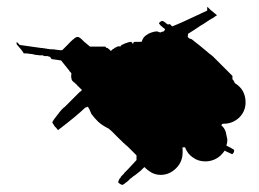

<svg xmlns="http://www.w3.org/2000/svg" viewBox="-20 -520 752 557"><path d="M626 -161.1H629.9Q654.3 -161.1 673.8 -178.7Q692.4 -197.3 692.4 -222.7Q692.4 -259.8 662.1 -278.3Q660.2 -280.3 659.2 -283.2Q658.2 -286.1 656.2 -288.1L654.3 -290V-299.8L619.1 -335L604.5 -349.6L599.6 -354.5L597.7 -356.4Q594.7 -358.4 592.8 -360.4Q586.9 -364.3 582 -369.1Q562.5 -385.7 536.1 -406.2Q529.3 -408.2 528.3 -409.2L524.4 -413.1Q525.4 -414.1 525.4 -421.9Q540 -430.7 561.5 -445.3L564.5 -447.3L566.4 -448.2Q568.4 -449.2 571.3 -451.2Q574.2 -453.1 577.1 -455.1Q580.1 -457 585.9 -460.9Q587.9 -461.9 589.8 -463.4Q591.8 -464.8 592.8 -464.8L593.8 -465.8Q593.8 -466.8 595.7 -466.8Q597.7 -466.8 597.7 -467.8Q598.6 -468.8 600.6 -469.7Q602.5 -470.7 603.5 -471.7Q603.5 -472.7 604.5 -472.7Q605.5 -472.7 606.4 -473.6L607.4 -474.6Q609.4 -474.6 609.4 -475.6L605.5 -479.5L603.5 -480.5L600.6 -483.4Q598.6 -484.4 594.7 -488.3L591.8 -490.2Q589.8 -492.2 587.9 -494.1L584 -498L581.1 -500V-489.3Q502.9 -452.1 479.5 -443.4L472.7 -450.2Q471.7 -449.2 466.8 -449.2Q465.8 -449.2 463.9 -451.2Q462.9 -451.2 461.9 -452.1L460.9 -453.1L459 -455.1L457 -456.1Q457 -457 456.1 -457L452.1 -459H449.2L445.3 -457Q439.5 -453.1 442.4 -450.2L445.3 -447.3L446.3 -445.3Q447.3 -445.3 448.2 -444.3L449.2 -443.4L451.2 -441.4L459 -435.5Q457 -431.6 456.1 -429.7Q455.1 -428.7 453.1 -428.7Q452.1 -427.7 449.2 -427.7L445.3 -425.8Q443.4 -425.8 442.4 -426.8Q440.4 -426.8 439.5 -427.7Q438.5 -427.7 437.5 -428.7Q427.7 -429.7 412.1 -422.9Q402.3 -417 400.4 -415Q395.5 -410.2 394.5 -407.2Q391.6 -402.3 391.6 -399.4Q390.6 -398.4 368.2 -398.4Q367.2 -394.5 365.2 -392.6Q364.3 -395.5 361.3 -398.4Q354.5 -398.4 353.5 -397.5Q347.7 -395.5 343.8 -394.5L339.8 -392.6Q336.9 -391.6 333 -389.6L330.1 -386.7L329.1 -384.8Q328.1 -385.7 322.3 -385.7L314.5 -381.8Q313.5 -381.8 312.5 -380.9L310.5 -378.9Q309.6 -377.9 307.6 -377.9L301.8 -372.1L298.8 -375L296.9 -377Q294.9 -377.9 293.9 -378.9L292 -380.9H289.1L287.1 -382.8L285.2 -384.8H241.2Q234.4 -390.6 223.6 -399.4L218.8 -404.3L216.8 -406.2Q213.9 -408.2 211.9 -410.2Q210.9 -410.2 210 -411.1L209 -412.1Q202.1 -414.1 198.2 -410.2Q197.3 -410.2 196.3 -409.2L193.4 -406.2L191.4 -405.3L189.5 -403.3Q183.6 -398.4 177.7 -391.6L167 -380.9L161.1 -375Q159.2 -373 140.6 -376Q139.6 -377 130.9 -377Q122.1 -377 121.1 -377.9Q116.2 -377.9 115.2 -378.9Q110.4 -378.9 109.4 -379.9H105.5Q104.5 -380.9 98.6 -380.9Q70.3 -384.8 37.1 -389.6Q31.2 -396.5 28.3 -398.4V-391.6Q44.9 -373 48.8 -365.2Q61.5 -365.2 62.5 -364.3Q76.2 -363.3 81.1 -361.3Q82 -360.4 89.8 -360.4Q90.8 -359.4 98.6 -359.4H104.5Q105.5 -359.4 106.4 -358.4L107.4 -357.4H109.4H117.2L123 -355.5H125L126 -353.5Q127 -353.5 127 -352.5Q127 -351.6 127.9 -350.6L128.9 -349.6L129.9 -348.6L157.2 -344.7L168.9 -330.1L180.7 -315.4L181.6 -313.5L185.5 -309.6L187.5 -305.7Q186.5 -304.7 186.5 -298.8Q186.5 -293 187.5 -292Q187.5 -288.1 189.5 -286.1L192.4 -283.2L194.3 -281.2Q195.3 -281.2 196.3 -280.3L197.3 -279.3L201.2 -275.4L205.1 -271.5L206.1 -269.5H207L209 -267.6L210.9 -265.6L213.9 -262.7L217.8 -258.8L213.9 -254.9L210.9 -252.9L207 -249L194.3 -236.3L168 -210Q161.1 -206.1 146.5 -186.5Q136.7 -174.8 131.8 -166Q130.9 -165 138.7 -153.3L143.6 -148.4Q145.5 -146.5 146.5 -144.5L148.4 -142.6Q201.2 -182.6 227.5 -208Q233.4 -209 235.4 -210.9Q235.4 -209 236.3 -208Q238.3 -204.1 239.3 -203.1Q241.2 -199.2 242.2 -196.3Q243.2 -193.4 245.1 -189.5Q253.9 -177.7 263.7 -168Q274.4 -157.2 295.9 -146.5L297.9 -144.5Q300.8 -141.6 302.7 -140.6L305.7 -137.7L319.3 -124Q341.8 -101.6 343.8 -100.6L344.7 -99.6Q345.7 -98.6 347.2 -97.7Q348.6 -96.7 351.1 -94.2Q353.5 -91.8 355.5 -89.8L376 -69.3V-55.7L352.5 -30.3L346.7 -24.4L342.8 -20.5L340.8 -18.6Q339.8 -17.6 339.8 -16.6L331.1 -7.8Q330.1 -6.8 330.1 -5.9Q330.1 -3.9 329.1 -3.9L326.2 -1V0L323.2 5.9Q322.3 8.8 324.2 10.7L330.1 14.6Q331.1 15.6 333 15.6Q334 16.6 335 16.6Q335.9 15.6 339.8 13.7L341.8 12.7Q341.8 11.7 342.8 11.7L344.7 9.8Q347.7 8.8 352.5 3.9L356.4 0L359.4 -2.9L361.3 -3.9Q365.2 -7.8 373 -12.7L387.7 -24.4L392.6 -29.3L394.5 -31.2L396.5 -33.2Q398.4 -34.2 399.4 -35.2Q407.2 -26.4 420.9 -18.6Q432.6 -12.7 446.3 -12.7Q471.7 -12.7 491.2 -32.2Q509.8 -50.8 509.8 -78.1V-84Q509.8 -90.8 508.8 -91.8Q509.8 -92.8 516.6 -92.8Q524.4 -73.2 539.1 -63.5Q554.7 -51.8 575.2 -51.8Q593.8 -51.8 608.4 -60.5Q621.1 -67.4 631.8 -83Q632.8 -82 652.3 -73.2Q653.3 -72.3 654.3 -73.2Q655.3 -73.2 658.2 -78.1Q659.2 -79.1 659.2 -83Q659.2 -85 658.2 -85.9L648.4 -91.8Q640.6 -95.7 636.7 -97.7Q639.6 -105.5 639.6 -115.2Q639.6 -116.2 634.8 -137.7Q630.9 -149.4 622.1 -156.2L623 -158.2Z"/></svg>

Font: My Font
Style: x-wing-ships
Weight: 500
Version: Version 0.001